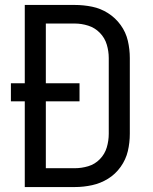

<svg xmlns="http://www.w3.org/2000/svg" viewBox="-20 -755 616 775"><path d="M80 0H282Q317 0 351.5 -7.5Q386 -15 416 -33.5Q446 -52 467 -81.5Q488 -111 496 -145Q504 -179 504 -215V-521Q504 -556 496 -590.5Q488 -625 467 -654Q446 -683 416 -702Q386 -721 351.5 -728Q317 -735 282 -735H80V-419H24V-346H80ZM165 -76V-346H301V-419H165V-660H282Q309 -660 336 -651.5Q363 -643 383 -622.5Q403 -602 411 -575Q419 -548 419 -521V-215Q419 -187 411 -160Q403 -133 383 -112.5Q363 -92 336 -84Q309 -76 282 -76Z"/></svg>

Font: Iosevka Sparkle
Style: Regular
Weight: 400
Designer: Belleve Invis
Foundry: Belleve Invis
Version: Version 4.5.0; ttfautohint (v1.8.3)